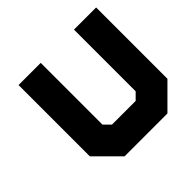

<svg xmlns="http://www.w3.org/2000/svg" viewBox="-128 -608 735 735"><g transform="rotate(-45 240.0 -240.0)"><path d="M60 -480H180V-146L206 -120H334L360 -146V-480H480V-94L386 0H154L60 -94Z"/></g></svg>

Font: SOV_raksil
Style: Book
Weight: 400
Version: Version 1.00